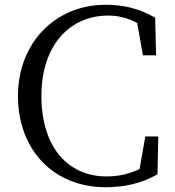

<svg xmlns="http://www.w3.org/2000/svg" viewBox="-20 -766 730 802"><path d="M587 -196 563 -60C518 -38 471 -29 425 -29C266 -29 153 -149 153 -365C153 -579 273 -701 432 -701C472 -701 512 -692 553 -670L577 -535H632L628 -692C557 -734 486 -746 421 -746C210 -746 55 -586 55 -365C55 -141 203 16 421 16C498 16 570 1 638 -38L641 -196Z"/></svg>

Font: Source Han Serif K
Style: Regular
Weight: 400
Designer: Ryoko NISHIZUKA 西塚涼子 (kana & ideographs); Frank Grießhammer (Latin, Greek & Cyrillic); Wenlong ZHANG 张文龙 (bopomofo); San
Foundry: Adobe Systems Incorporated
Version: Version 1.001;PS 1.001;hotconv 16.6.54;makeotf.lib2.5.65590